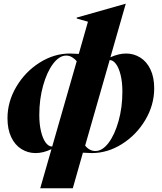

<svg xmlns="http://www.w3.org/2000/svg" viewBox="-20 -806 864 1026"><path d="M195 200 255 -9Q211 12 170 12Q129 12 94.5 -9.5Q60 -31 40 -73Q20 -115 20 -174Q20 -263 67.5 -343Q115 -423 192 -471.5Q269 -520 353 -520Q363 -520 401 -518L450 -690L390 -707V-712L651 -786H652L570 -500Q615 -520 654 -520Q695 -520 729.5 -498.5Q764 -477 784 -435Q804 -393 804 -334Q804 -245 756.5 -165Q709 -85 632 -36.5Q555 12 471 12L423 10L369 200ZM258 -23H259L390 -479Q380 -491 365.5 -500Q351 -509 334 -509Q297 -509 264 -465.5Q231 -422 210.5 -349Q190 -276 190 -192Q190 -141 199.5 -102.5Q209 -64 224.5 -43.5Q240 -23 258 -23ZM490 1Q527 1 560 -42.5Q593 -86 613.5 -159Q634 -232 634 -316Q634 -367 624.5 -405.5Q615 -444 599.5 -464.5Q584 -485 566 -485L435 -28Q458 1 490 1Z"/></svg>

Font: Nyght Serif Dark Italic
Style: Regular
Weight: 800
Italic angle: -16°
Designer: Maksym Kobuzan
Version: Version 0.400